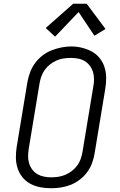

<svg xmlns="http://www.w3.org/2000/svg" viewBox="-20 -993 640 1021"><path d="M251 8Q222 8 193.5 2.5Q165 -3 141 -16Q117 -29 99.5 -50.5Q82 -72 73.5 -98.5Q65 -125 64.5 -154.5Q64 -184 69 -213L126 -558Q131 -584 140.5 -609.5Q150 -635 166.5 -657.5Q183 -680 205.5 -697.5Q228 -715 253.5 -725Q279 -735 305.5 -740.5Q332 -746 358 -746Q388 -746 416 -739Q444 -732 468 -719Q492 -706 509.5 -684.5Q527 -663 535.5 -636.5Q544 -610 544.5 -580.5Q545 -551 540 -522L483 -177Q479 -151 469.5 -125.5Q460 -100 443.5 -77.5Q427 -55 404 -37.5Q381 -20 355.5 -10Q330 0 303.5 4Q277 8 251 8ZM252 -50Q272 -50 291 -53Q310 -56 328.5 -64Q347 -72 363 -84.5Q379 -97 391 -113.5Q403 -130 409.5 -149Q416 -168 419 -187L476 -532Q480 -552 480 -572Q480 -592 474.5 -610Q469 -628 457.5 -643.5Q446 -659 430 -668.5Q414 -678 394.5 -681.5Q375 -685 355 -685Q336 -685 317 -682Q298 -679 280 -671Q262 -663 245.5 -650Q229 -637 217.5 -620.5Q206 -604 199.5 -585.5Q193 -567 190 -548L133 -203Q130 -184 129.5 -164Q129 -144 134.5 -125.5Q140 -107 151 -92Q162 -77 178 -67.5Q194 -58 213 -54Q232 -50 252 -50ZM273 -798 223 -844 369 -973H441L541 -839L482 -803L398 -929Z"/></svg>

Font: Iosevka Curly Slab LtExObl
Style: Regular
Weight: 300
Width: 7
Italic angle: -9°
Monospace: yes
Designer: Belleve Invis
Foundry: Belleve Invis
Version: Version 11.1.0; ttfautohint (v1.8.3)